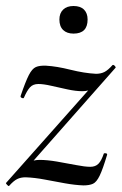

<svg xmlns="http://www.w3.org/2000/svg" viewBox="-29 -613 406 640"><path d="M1 7Q-1 8 -5.5 3Q-10 -2 -9 -3L308 -360L302 -349Q289 -326 277.5 -317.5Q266 -309 245 -309Q224 -309 196 -315Q168 -321 142 -327Q116 -333 99 -333Q81 -333 71 -322Q61 -311 51 -288Q50 -284 44 -286.5Q38 -289 40 -294Q56 -341 67 -362.5Q78 -384 90.5 -389.5Q103 -395 125 -394Q160 -392 206 -380.5Q252 -369 291 -367Q307 -367 319 -373Q331 -379 346 -396Q349 -398 353.5 -393.5Q358 -389 356 -387L40 -29L41 -40Q54 -63 68 -71.5Q82 -80 103 -80Q128 -80 160.5 -74.5Q193 -69 223.5 -63Q254 -57 272 -57Q289 -57 299 -67Q309 -77 317 -101Q319 -103 324 -102Q329 -101 328 -97Q314 -50 303.5 -28Q293 -6 281 -0.5Q269 5 249 5Q221 4 187.5 -2Q154 -8 120 -14.5Q86 -21 56 -22Q40 -22 28 -16Q16 -10 1 7ZM216 -501Q194 -501 181.5 -513Q169 -525 169 -548Q169 -569 181.5 -581Q194 -593 216 -593Q239 -593 251 -581Q263 -569 263 -548Q263 -501 216 -501Z"/></svg>

Font: Cormorant Light Medium
Style: Italic
Weight: 500
Italic angle: -10°
Version: Version 4.000